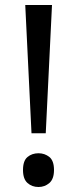

<svg xmlns="http://www.w3.org/2000/svg" viewBox="-20 -734 309 768"><path d="M106 -201 81 -714H188L163 -201ZM134 14Q108 14 90 -2Q72 -18 72 -54Q72 -91 90 -106Q108 -121 134 -121Q159 -121 177.5 -106Q196 -91 196 -54Q196 -18 177.5 -2Q159 14 134 14Z"/></svg>

Font: Noto Sans Chakma
Style: Regular
Weight: 400
Designer: Zachary Quinn Scheuren - Monotype Design Team
Foundry: Monotype Imaging Inc.
Version: Version 2.003; ttfautohint (v1.8.4.7-5d5b)